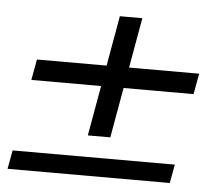

<svg xmlns="http://www.w3.org/2000/svg" viewBox="-52 -613 608 553"><g transform="rotate(5 252.0 -336.0)"><path d="M-11 -103 -1 -157H468L458 -103ZM211 -219 273 -569H338L276 -219ZM35 -364 46 -424H515L504 -364Z"/></g></svg>

Font: DM Sans Light
Style: Italic
Weight: 300
Italic angle: -10°
Designer: Colophon Foundry, Jonny Pinhorn
Foundry: Colophon Foundry
Version: Version 4.004;gftools[0.9.30]